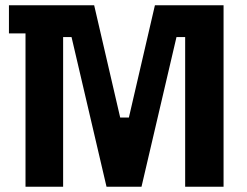

<svg xmlns="http://www.w3.org/2000/svg" viewBox="-20 -710 939 730"><path d="M77 -583H14V-690H338L437 -263H470L569 -690H830V0H684V-569H651L518 0H385L252 -569H220V0H77Z"/></svg>

Font: Mozilla Headline BETA
Style: Bold
Weight: 700
Designer: Studio DRAMA
Foundry: Studio DRAMA
Version: Version 0.100